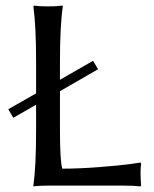

<svg xmlns="http://www.w3.org/2000/svg" viewBox="-20 -668 555 691"><path d="M195.8 -444.8V-380.9L314.9 -449.2L333 -418.9L195.8 -339.8V-200.2Q195.8 -89.8 204.1 -61Q263.7 -61 334 -66.4Q404.3 -71.8 445.3 -77.1L485.8 -83L487.8 -79.1Q485.8 -63.5 485.8 -43.9Q485.8 -28.3 487.8 0L485.8 2.9Q461.9 0 425.8 0H152.8Q137.7 0 124.8 0.7Q111.8 1.5 106.4 2L101.1 2.9L100.1 0Q109.9 -67.9 109.9 -200.2V-291L27.8 -244.1L9.8 -274.9L109.9 -332V-444.8Q109.9 -573.7 100.1 -645L102.1 -647.9Q120.6 -645 152.8 -645Q186.5 -645 205.1 -647.9L206.1 -645Q195.8 -575.2 195.8 -444.8Z"/></svg>

Font: Linear Smooth
Style: Regular
Weight: 400
Designer: Philipp H. Poll, Flanker
Foundry: Philipp H. Poll, reworked by Flanker
Version: Version 1.061 | FøM Fix